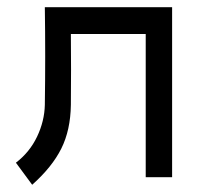

<svg xmlns="http://www.w3.org/2000/svg" viewBox="-20 -490 550 531"><path d="M176 -200Q175 -130 149.5 -79Q124 -28 69 21L24 -40Q62 -69 82.5 -112Q103 -155 104 -200Q106 -335 104 -470H456V0H383V-396H176Q177 -298 176 -200Z"/></svg>

Font: Kreadon
Style: Regular
Weight: 400
Designer: kohakuno
Foundry: StudioGnu
Version: Version 1.000;Glyphs 3.1.2 (3151)